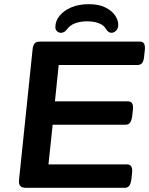

<svg xmlns="http://www.w3.org/2000/svg" viewBox="-20 -899 714 919"><path d="M105 0Q85 0 77 -9Q69 -18 71 -37L136 -663Q138 -682 145.5 -691Q153 -700 173 -700H650Q678 -700 673 -658L670 -630Q668 -607 660.5 -597.5Q653 -588 638 -588H261L243 -414H593Q621 -414 616 -372L613 -344Q610 -322 602.5 -312Q595 -302 581 -302H232L212 -112H589Q617 -112 612 -70L609 -42Q606 -19 598.5 -9.5Q591 0 577 0ZM272 -742Q261 -742 253 -749.5Q245 -757 245 -769Q245 -799 265.5 -824Q286 -849 322 -864Q358 -879 405 -879Q453 -879 484 -863.5Q515 -848 530.5 -825.5Q546 -803 546 -781Q546 -762 535.5 -752Q525 -742 513 -742Q499 -742 488 -759Q477 -779 452.5 -788Q428 -797 397 -797Q365 -797 339.5 -787.5Q314 -778 300 -758Q288 -742 272 -742Z"/></svg>

Font: Asap Expanded Expanded SemiBold
Style: Italic
Weight: 600
Width: 7
Italic angle: -6°
Designer: Pablo Cosgaya
Foundry: Omnibus-Type
Version: Version 3.001; ttfautohint (v1.8.4.7-5d5b)